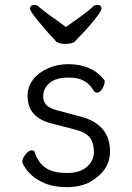

<svg xmlns="http://www.w3.org/2000/svg" viewBox="-20 -749 540 787"><path d="M255 18Q202 18 166.5 3.5Q131 -11 110.5 -30Q90 -49 80.5 -65.5Q71 -82 71 -85Q71 -99 84.5 -116Q98 -133 110 -133Q120 -133 122 -125Q129 -104 142.5 -84.5Q156 -65 182 -52.5Q208 -40 255 -40Q308 -40 336.5 -65.5Q365 -91 365 -126Q365 -162 348.5 -184.5Q332 -207 286 -218.5Q240 -230 195 -242Q93 -266 93 -356Q93 -394 115.5 -423Q138 -452 176.5 -469Q215 -486 260 -486Q356 -486 407 -422Q409 -421 409 -414Q409 -402 399.5 -385.5Q390 -369 377 -369Q369 -369 360 -383Q336 -422 289 -429Q275 -431 260 -431Q210 -431 183.5 -409Q157 -387 157 -354Q157 -333 169.5 -319Q182 -305 217 -296L303 -273Q431 -243 431 -128Q431 -50 349 -3Q309 18 255 18ZM248 -569Q224 -569 210 -579Q176 -615 139.5 -659Q103 -703 103 -713Q103 -729 123 -729Q132 -729 137 -723Q161 -702 192 -680.5Q223 -659 250 -638Q279 -659 309.5 -680.5Q340 -702 362 -723Q369 -729 379 -729Q396 -729 396 -713Q396 -708 385 -691Q347 -640 301 -594L289 -581Q279 -569 248 -569Z"/></svg>

Font: LXGW WenKai Mono TC
Style: Regular
Weight: 400
Designer: LXGW / Fontworks Inc.
Foundry: LXGW / Fontworks Inc.
Version: Version 1.330